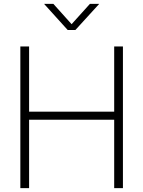

<svg xmlns="http://www.w3.org/2000/svg" viewBox="-20 -966 736 986"><path d="M84.5 0V-727.5H129.4V-392.6H566.4V-727.5H611.3V0H566.4V-351.1H129.4V0ZM253.9 -946.3 347.7 -841.8 441.9 -946.3H488.8V-945.3L367.2 -812H327.6L207 -945.3V-946.3Z"/></svg>

Font: Inter 28pt ExtraLight
Style: Regular
Weight: 250
Designer: Rasmus Andersson
Foundry: rsms
Version: Version 4.001;git-66647c0bb